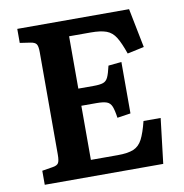

<svg xmlns="http://www.w3.org/2000/svg" viewBox="-79 -775 812 849"><g transform="rotate(-10 327.0 -350.0)"><path d="M54 0V-63L103 -71Q122 -74 128 -84Q134 -94 134 -122V-582Q134 -608 127.5 -617.5Q121 -627 101 -630L54 -637V-700H556L591 -524L516 -508Q499 -557 483 -583Q467 -609 441.5 -618.5Q416 -628 371 -628H274V-393H343Q371 -393 385.5 -398Q400 -403 407.5 -419Q415 -435 423 -470L482 -476V-245L422 -236Q417 -271 410 -288Q403 -305 387.5 -310.5Q372 -316 342 -316H274V-73H395Q440 -73 465.5 -83.5Q491 -94 505.5 -122Q520 -150 533 -202H610L586 0Z"/></g></svg>

Font: Literata SemiBold
Style: Regular
Weight: 600
Designer: Latin by Veronika Burian and Jose Scaglione. Greek by Irene Vlachou. Cyrillic by Vera Evstafieva.
Foundry: TypeTogether
Version: Version 3.103; ttfautohint (v1.8.4.7-5d5b);gftools[0.9.29]